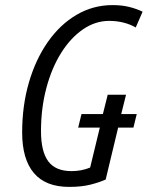

<svg xmlns="http://www.w3.org/2000/svg" viewBox="-20 -724 580 754"><path d="M252 10Q159 10 113 -44.5Q67 -99 67 -204Q67 -309 93.5 -400Q120 -491 168 -559.5Q216 -628 281 -666Q346 -704 422 -704Q459 -704 488.5 -696.5Q518 -689 540 -678L513 -616Q493 -628 466 -635Q439 -642 409 -642Q354 -642 305.5 -608.5Q257 -575 220 -516Q183 -457 162 -378Q141 -299 141 -209Q141 -129 169.5 -90.5Q198 -52 261 -52Q300 -52 334 -66L372 -223H287L300 -276H384L403 -352H475L456 -276H517L504 -223H444L395 -19Q371 -8 335.5 1Q300 10 252 10Z"/></svg>

Font: Ubuntu Sans Condensed
Style: Italic
Weight: 400
Width: 3
Italic angle: -13.5°
Designer: Dalton Maag Ltd
Foundry: Dalton Maag Ltd
Version: Version 1.006; ttfautohint (v1.8.4.7-5d5b)